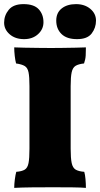

<svg xmlns="http://www.w3.org/2000/svg" viewBox="-39 -909 486 932"><path d="M104 -491Q104 -536 99.5 -558Q95 -580 81 -588.5Q67 -597 39 -601Q35 -616 32.5 -638Q30 -660 30 -679Q47 -678 80 -677.5Q113 -677 149 -676.5Q185 -676 209 -676Q233 -676 265 -676.5Q297 -677 327.5 -677.5Q358 -678 378 -679Q378 -659 377 -640Q376 -621 369 -601Q342 -598 328 -589.5Q314 -581 309 -558.5Q304 -536 304 -491V-187Q304 -141 309 -117.5Q314 -94 328.5 -85.5Q343 -77 370 -75Q374 -62 376 -39.5Q378 -17 378 3Q356 1 313.5 0.5Q271 0 219 0Q167 0 116 0.5Q65 1 30 3Q30 -15 33 -38Q36 -61 40 -75Q67 -77 81 -85.5Q95 -94 99.5 -117.5Q104 -141 104 -187ZM335 -719Q285 -719 259.5 -744Q234 -769 234 -809Q234 -847 260.5 -868Q287 -889 330 -889Q372 -889 399.5 -866Q427 -843 427 -809Q427 -774 406 -746.5Q385 -719 335 -719ZM78 -719Q35 -719 8 -742.5Q-19 -766 -19 -799Q-19 -834 3.5 -861.5Q26 -889 75 -889Q126 -889 149 -864Q172 -839 172 -801Q172 -767 145.5 -743Q119 -719 78 -719Z"/></svg>

Font: Vollkorn Black
Style: Regular
Weight: 900
Designer: Friedrich Althausen
Foundry: Friedrich Althausen
Version: Version 5.000